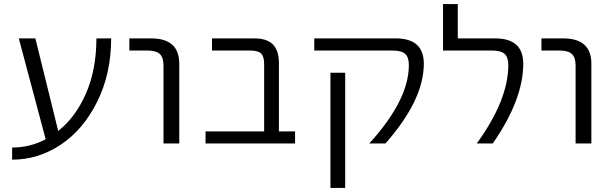

<svg xmlns="http://www.w3.org/2000/svg" viewBox="-20 -710 3016 950"><path d="M268 -62Q355 -131 406 -249Q457 -367 457 -520H530Q530 -346 461 -207Q392 -68 280.5 6Q169 80 40 80V20Q129 20 206 -21L73 -520H155Z M620 -460V-520H728Q867 -520 867 -395V0H789V-385Q789 -426 770.5 -443Q752 -460 708 -460Z M1287 -392Q1287 -431 1271.5 -445.5Q1256 -460 1217 -460H1029V-520H1239Q1301 -520 1330.5 -490Q1360 -460 1360 -398V-60H1440V0H997V-60H1287Z M1615 220V-350H1688V220ZM1938 -520Q2077 -520 2077 -395Q2077 -215 1887 0H1807Q2003 -215 2003 -388Q2003 -427 1984.5 -443.5Q1966 -460 1922 -460H1535V-520Z M2430 -520Q2569 -520 2569 -395Q2569 -217 2418 0H2339Q2495 -215 2495 -388Q2495 -427 2476.5 -443.5Q2458 -460 2414 -460H2172V-690H2245V-520Z M2659 -460V-520H2767Q2906 -520 2906 -395V0H2828V-385Q2828 -426 2809.5 -443Q2791 -460 2747 -460Z"/></svg>

Font: M PLUS 1p
Style: Regular
Weight: 400
Version: Version 1.062